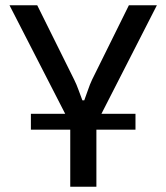

<svg xmlns="http://www.w3.org/2000/svg" viewBox="-20 -508 630 727"><path d="M574 -488 341 -32H250L16 -488H121L261 -206Q270 -188 277.5 -167Q285 -146 292 -128H299Q306 -146 313 -167Q320 -188 329 -207L468 -488ZM345 -100V199H246V-100ZM493 -77V-17H97V-77Z"/></svg>

Font: Exo 2 Medium
Style: Regular
Weight: 500
Designer: Natanael Gama
Foundry: Natanael Gama
Version: Version 2.010